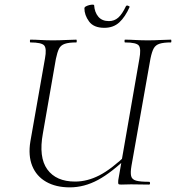

<svg xmlns="http://www.w3.org/2000/svg" viewBox="-20 -796 759 828"><path d="M281 12Q221 12 179 -12Q137 -36 119 -80.5Q101 -125 111 -186L174 -544Q182 -587 170.5 -600Q159 -613 111 -613Q109 -613 109 -619Q109 -625 111 -625Q131 -625 155.5 -623.5Q180 -622 208 -622Q237 -622 263.5 -623.5Q290 -625 309 -625Q311 -625 311 -619Q311 -613 309 -613Q277 -613 259.5 -607Q242 -601 234.5 -586Q227 -571 221 -542L165 -221Q146 -118 184 -65.5Q222 -13 304 -13Q356 -13 408 -39.5Q460 -66 530 -133L537 -125Q462 -52 402.5 -20Q343 12 281 12ZM502 0Q492 0 490.5 -3Q489 -6 490 -19L581 -542Q589 -585 579 -599Q569 -613 519 -613Q517 -613 517 -619Q517 -625 519 -625Q539 -625 564.5 -623.5Q590 -622 618 -622Q645 -622 671.5 -623.5Q698 -625 717 -625Q719 -625 719 -619Q719 -613 717 -613Q686 -613 668.5 -607.5Q651 -602 643 -587.5Q635 -573 629 -544L547 -81Q542 -52 545.5 -37Q549 -22 567 -17Q585 -12 623 -12Q627 -12 627 -6Q627 0 623 0Q604 0 585 -0.5Q566 -1 545 -1Q533 -1 523 -0.5Q513 0 502 0ZM430 -676Q384 -676 364 -703.5Q344 -731 344 -760Q344 -765 350.5 -768.5Q357 -772 365 -774Q373 -776 379.5 -776Q386 -776 386 -773Q388 -743 404 -724Q420 -705 450 -705Q473 -705 490 -720Q507 -735 523 -769Q526 -774 533 -771Q540 -768 539 -766Q520 -723 494.5 -699.5Q469 -676 430 -676Z"/></svg>

Font: Cormorant Infant Light
Style: Italic
Weight: 300
Italic angle: -10°
Designer: Christian Thalmann (Catharsis Fonts)
Foundry: Catharsis Fonts
Version: Version 4.001